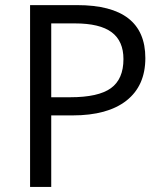

<svg xmlns="http://www.w3.org/2000/svg" viewBox="-20 -734 642 754"><path d="M550.8 -505.9Q550.8 -397.5 476.8 -339.1Q402.8 -280.8 265.1 -280.8H181.2V0H98.1V-713.9H283.2Q550.8 -713.9 550.8 -505.9ZM181.2 -352.1H255.9Q366.2 -352.1 415.5 -387.7Q464.8 -423.3 464.8 -502Q464.8 -572.8 418.5 -607.4Q372.1 -642.1 273.9 -642.1H181.2Z"/></svg>

Font: f0_2797  
Style: Regular
Weight: 400
Foundry: Ascender Corporation
Version: Version 1.10